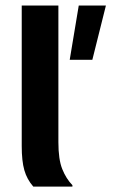

<svg xmlns="http://www.w3.org/2000/svg" viewBox="-20 -687 418 707"><path d="M246.7 0H102.5Q79.2 -26.7 69.6 -60.4Q60 -94.2 60 -149.2V-666.7H195V-163.3Q195 -100 209.2 -64.6Q223.3 -29.2 246.7 -5ZM320 -466.7H236.7L270 -666.7H370Z"/></svg>

Font: Familjen Grotesk Variable
Style: Regular
Weight: 400
Designer: Anders Wikstroem, Jonas Baeckman, Matilda Gysing, Kristian Moeller
Foundry: Familjen STHLM AB
Version: Version 2.000